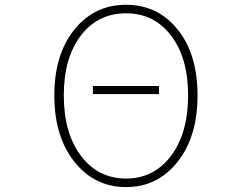

<svg xmlns="http://www.w3.org/2000/svg" viewBox="-20 -759 1040 792"><path d="M363.3 -371.1V-404.3H635.7V-371.1ZM204.1 -365.2Q204.1 -534.2 286.6 -636.7Q369.1 -739.3 500 -739.3Q630.9 -739.3 712.9 -637.2Q794.9 -535.2 794.9 -365.2Q794.9 -195.3 712.4 -91.3Q629.9 12.7 500 12.7Q370.1 12.7 287.1 -91.3Q204.1 -195.3 204.1 -365.2ZM500 -704.1Q383.8 -704.1 313.5 -612.3Q243.2 -520.5 243.2 -365.2Q243.2 -210 314 -116.2Q384.8 -22.5 500 -22.5Q615.2 -22.5 685.5 -116.2Q755.9 -210 755.9 -365.2Q755.9 -520.5 685.5 -612.3Q615.2 -704.1 500 -704.1Z"/></svg>

Font: GenEi Gothic M ExtraLight
Style: Regular
Weight: 200
Designer: o_tamon (Modified); [Source Han Sans]
Ryoko NISHIZUKA  (kana & ideographs); Paul D. Hunt (Latin, Greek & Cyrillic); Wenl
Version: Version 1.1a;Original Version 1.004